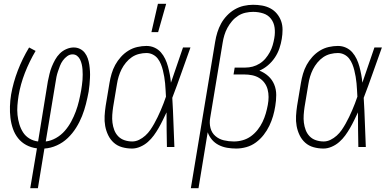

<svg xmlns="http://www.w3.org/2000/svg" viewBox="-20 -768 2040 1003"><path d="M138 215 173 7Q142 3 117 -10.5Q92 -24 74.5 -46Q57 -68 47.5 -95.5Q38 -123 34.5 -152.5Q31 -182 32 -212.5Q33 -243 38 -274Q49 -337 73 -399.5Q97 -462 132 -520L166 -502Q133 -446 110 -387Q87 -328 77 -268Q73 -243 71 -217.5Q69 -192 71.5 -167.5Q74 -143 81 -119.5Q88 -96 100.5 -76.5Q113 -57 133.5 -44.5Q154 -32 179 -29L230 -343Q234 -362 238.5 -381.5Q243 -401 250.5 -419.5Q258 -438 268 -456Q278 -474 292.5 -488.5Q307 -503 326.5 -511.5Q346 -520 365 -520Q383 -520 398 -512.5Q413 -505 423 -492Q433 -479 438.5 -463Q444 -447 446.5 -430Q449 -413 450 -395.5Q451 -378 450 -360.5Q449 -343 447.5 -325Q446 -307 443 -289Q437 -257 429 -225Q421 -193 408.5 -161.5Q396 -130 377.5 -100.5Q359 -71 334 -47Q309 -23 277 -8.5Q245 6 212 8L178 215ZM219 -29Q246 -32 272.5 -47Q299 -62 318.5 -84.5Q338 -107 352 -133Q366 -159 376 -186Q386 -213 392.5 -240.5Q399 -268 404 -296Q406 -309 408 -323Q410 -337 411 -350.5Q412 -364 412 -378Q412 -392 411 -405.5Q410 -419 407 -432Q404 -445 398.5 -456.5Q393 -468 383 -476Q373 -484 359 -484Q344 -484 331 -474.5Q318 -465 308.5 -452Q299 -439 293.5 -424.5Q288 -410 283 -395.5Q278 -381 275 -366.5Q272 -352 270 -337Z M670 8Q643 8 618 1Q593 -6 574.5 -22.5Q556 -39 545 -62Q534 -85 529.5 -110Q525 -135 526.5 -162Q528 -189 532 -215L552 -335Q556 -359 563 -383Q570 -407 582 -429Q594 -451 611.5 -470.5Q629 -490 651 -503.5Q673 -517 697.5 -522.5Q722 -528 745 -528Q768 -528 787.5 -519Q807 -510 820.5 -494.5Q834 -479 843 -460Q852 -441 857.5 -420.5Q863 -400 867 -379Q871 -358 873 -336Q889 -382 904.5 -428Q920 -474 936 -520H975Q951 -454 928 -388Q905 -322 880 -257Q884 -193 886 -128.5Q888 -64 891 0H852Q851 -45 850.5 -90.5Q850 -136 850 -181Q840 -160 830 -139.5Q820 -119 808.5 -99Q797 -79 783.5 -60.5Q770 -42 752.5 -26.5Q735 -11 713 -1.5Q691 8 670 8ZM671 -29Q689 -29 706.5 -37.5Q724 -46 739 -59.5Q754 -73 765 -89Q776 -105 785.5 -122Q795 -139 803.5 -156.5Q812 -174 819.5 -191.5Q827 -209 834 -227Q841 -245 847 -263Q846 -281 845 -298.5Q844 -316 842.5 -333Q841 -350 838 -367Q835 -384 831 -400.5Q827 -417 820.5 -433Q814 -449 804 -462Q794 -475 778.5 -483Q763 -491 745 -491Q726 -491 706 -486Q686 -481 669 -469.5Q652 -458 638 -441Q624 -424 615 -406Q606 -388 600 -368.5Q594 -349 591 -329L571 -209Q568 -189 566.5 -168Q565 -147 567.5 -127Q570 -107 577 -88.5Q584 -70 597.5 -56Q611 -42 630.5 -35.5Q650 -29 671 -29ZM771 -600 805 -748H848L806 -600Z M977 215 1104 -550Q1108 -575 1115.5 -599Q1123 -623 1135 -645Q1147 -667 1165.5 -686.5Q1184 -706 1206.5 -719Q1229 -732 1253.5 -737.5Q1278 -743 1302 -743Q1326 -743 1349 -739Q1372 -735 1392 -724.5Q1412 -714 1426.5 -696.5Q1441 -679 1448.5 -658Q1456 -637 1456 -613Q1456 -589 1452 -565Q1448 -540 1439.5 -515Q1431 -490 1416 -467.5Q1401 -445 1380 -427Q1359 -409 1335 -399Q1361 -389 1381.5 -370.5Q1402 -352 1412.5 -326.5Q1423 -301 1423 -272Q1423 -243 1418 -214Q1414 -188 1406.5 -162Q1399 -136 1387 -111Q1375 -86 1357.5 -63.5Q1340 -41 1317 -24Q1294 -7 1267 0.5Q1240 8 1214 8Q1190 8 1166.5 4Q1143 0 1122.5 -10.5Q1102 -21 1087.5 -38Q1073 -55 1065 -77L1017 215ZM1202 -29Q1225 -29 1248 -35.5Q1271 -42 1290.5 -56Q1310 -70 1325.5 -89.5Q1341 -109 1351.5 -131Q1362 -153 1368.5 -175.5Q1375 -198 1379 -220Q1383 -241 1383 -261.5Q1383 -282 1378 -301Q1373 -320 1361.5 -335.5Q1350 -351 1333.5 -361Q1317 -371 1297 -375Q1277 -379 1256 -379H1200L1206 -415H1262Q1281 -415 1300 -420Q1319 -425 1336.5 -436Q1354 -447 1367 -462.5Q1380 -478 1389.5 -495.5Q1399 -513 1404.5 -532Q1410 -551 1413 -569Q1418 -597 1414.5 -623.5Q1411 -650 1395.5 -670Q1380 -690 1355 -698Q1330 -706 1302 -706Q1283 -706 1262.5 -701.5Q1242 -697 1224 -685.5Q1206 -674 1192 -657.5Q1178 -641 1168 -622.5Q1158 -604 1152 -584Q1146 -564 1143 -544L1078 -152Q1073 -125 1079.5 -99.5Q1086 -74 1105 -57.5Q1124 -41 1149.5 -35Q1175 -29 1202 -29Z M1670 8Q1643 8 1618 1Q1593 -6 1574.5 -22.5Q1556 -39 1545 -62Q1534 -85 1529.5 -110Q1525 -135 1526.5 -162Q1528 -189 1532 -215L1552 -335Q1556 -359 1563 -383Q1570 -407 1582 -429Q1594 -451 1611.5 -470.5Q1629 -490 1651 -503.5Q1673 -517 1697.5 -522.5Q1722 -528 1745 -528Q1768 -528 1787.5 -519Q1807 -510 1820.5 -494.5Q1834 -479 1843 -460Q1852 -441 1857.5 -420.5Q1863 -400 1867 -379Q1871 -358 1873 -336Q1889 -382 1904.5 -428Q1920 -474 1936 -520H1975Q1951 -454 1928 -388Q1905 -322 1880 -257Q1884 -193 1886 -128.5Q1888 -64 1891 0H1852Q1851 -45 1850.5 -90.5Q1850 -136 1850 -181Q1840 -160 1830 -139.5Q1820 -119 1808.5 -99Q1797 -79 1783.5 -60.5Q1770 -42 1752.5 -26.5Q1735 -11 1713 -1.5Q1691 8 1670 8ZM1671 -29Q1689 -29 1706.5 -37.5Q1724 -46 1739 -59.5Q1754 -73 1765 -89Q1776 -105 1785.5 -122Q1795 -139 1803.5 -156.5Q1812 -174 1819.5 -191.5Q1827 -209 1834 -227Q1841 -245 1847 -263Q1846 -281 1845 -298.5Q1844 -316 1842.5 -333Q1841 -350 1838 -367Q1835 -384 1831 -400.5Q1827 -417 1820.5 -433Q1814 -449 1804 -462Q1794 -475 1778.5 -483Q1763 -491 1745 -491Q1726 -491 1706 -486Q1686 -481 1669 -469.5Q1652 -458 1638 -441Q1624 -424 1615 -406Q1606 -388 1600 -368.5Q1594 -349 1591 -329L1571 -209Q1568 -189 1566.5 -168Q1565 -147 1567.5 -127Q1570 -107 1577 -88.5Q1584 -70 1597.5 -56Q1611 -42 1630.5 -35.5Q1650 -29 1671 -29Z"/></svg>

Font: Iosevka Term Curly Extralight
Style: Italic
Weight: 200
Italic angle: -9°
Designer: Belleve Invis
Foundry: Belleve Invis
Version: Version 32.3.0